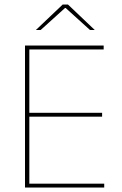

<svg xmlns="http://www.w3.org/2000/svg" viewBox="-20 -844 547 864"><path d="M92.5 0V-639H112V0ZM99 0V-17.5H449V0ZM102.5 -319V-336.5H439.5V-319ZM98 -621.5V-639H446.5V-621.5ZM262 -823.5H286L406 -709.5V-709H385L275.5 -808H272.5L163 -709H142V-709.5Z"/></svg>

Font: Anek Bangla Medium Thin
Style: Regular
Weight: 250
Version: Version 1.003